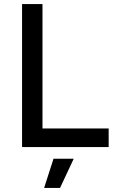

<svg xmlns="http://www.w3.org/2000/svg" viewBox="-20 -720 565 940"><path d="M88 -700H188V-91H512V0H88ZM242 57H341L274 200H196Z"/></svg>

Font: Oak Sans Medium
Style: Regular
Weight: 500
Designer: Erik Kennedy, Walven
Foundry: Erik Kennedy, Walven
Version: Version 1.000